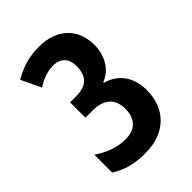

<svg xmlns="http://www.w3.org/2000/svg" viewBox="-173 -629 716 716"><g transform="rotate(-45 185.5 -271.0)"><path d="M164 -552C117 -552 76 -542 28 -514L65 -436C95 -455 124 -465 151 -465C190 -465 213 -443 213 -401C213 -348 186 -323 133 -323H100V-242H138C202 -242 229 -209 229 -161C229 -107 200 -79 149 -79C104 -79 62 -96 26 -121V-27C66 -1 108 10 164 10C272 10 335 -56 335 -153C335 -221 300 -270 241 -285V-289C286 -305 316 -353 316 -410C316 -498 257 -552 164 -552Z"/></g></svg>

Font: Noto Sans Display Condensed Medium
Style: Regular
Weight: 500
Width: 3
Designer: Monotype Design Team
Foundry: Monotype Imaging Inc.
Version: Version 1.900